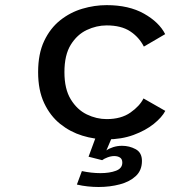

<svg xmlns="http://www.w3.org/2000/svg" viewBox="-20 -532 750 748"><path d="M624 -100Q611 -75 579 -49.2Q547 -23.5 500 -6.2Q453 11 395.5 11Q348 11 300.8 -3.5Q253.5 -18 214.5 -49.2Q175.5 -80.5 152 -130.5Q128.5 -180.5 128.5 -251Q128.5 -322.5 152 -372.2Q175.5 -422 214.5 -453Q253.5 -484 300.8 -498Q348 -512 395.5 -512Q482 -512 541 -478.8Q600 -445.5 623.5 -399L540.5 -350.5Q521.5 -387.5 486.8 -410.2Q452 -433 395.5 -433Q356 -433 318.2 -415.2Q280.5 -397.5 255.8 -357.8Q231 -318 231 -251Q231 -185 255.8 -144.8Q280.5 -104.5 318.2 -86.2Q356 -68 395.5 -68Q452 -68 488.2 -93.5Q524.5 -119 539 -148.5ZM354 0H417.5L394.5 54Q404.5 46.5 421 41.2Q437.5 36 455.5 36Q484 36 508.5 49.2Q533 62.5 533 95Q533 131.5 509.2 153.8Q485.5 176 447 186.2Q408.5 196.5 364 196.5Q343 196.5 321.8 194.2Q300.5 192 279.5 187L299 134.5Q336.5 142.5 371.5 142.5Q407 142.5 431.8 133.2Q456.5 124 456.5 101.5Q456.5 87.5 447.5 81.8Q438.5 76 425 76Q412.5 76 398.8 81.2Q385 86.5 378 92L325 78.5Z"/></svg>

Font: League Mono
Style: Regular
Weight: 400
Width: 6
Designer: Tyler Finck
Foundry: The League of Moveable Type / Tyler Finck
Version: Version 2.300;RELEASE